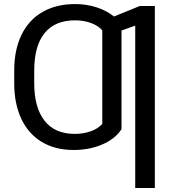

<svg xmlns="http://www.w3.org/2000/svg" viewBox="-20 -737 869 956"><path d="M346.7 9.8Q254.4 9.8 187.7 -30.5Q121.1 -70.8 85.9 -145.8Q50.8 -220.7 50.8 -322.3V-385.7Q50.8 -488.8 86.9 -563.2Q123 -637.7 191.4 -677.2Q259.8 -716.8 354.5 -716.8Q410.6 -716.8 461.2 -700.4Q511.7 -684.1 547.4 -654.8L675.8 -707H751V199.2H653.3V-609.4L585 -585V-93.8Q553.7 -45.4 489.5 -17.8Q425.3 9.8 346.7 9.8ZM352.5 -70.3Q394.5 -70.3 430.9 -83Q467.3 -95.7 489.3 -120.1V-585.9Q468.8 -609.4 432.9 -622.6Q397 -635.7 353.5 -635.7Q253.4 -635.7 201.9 -572Q150.4 -508.3 150.4 -385.7V-322.3Q150.4 -201.7 201.7 -136Q252.9 -70.3 352.5 -70.3Z"/></svg>

Font: Pretendard JP
Style: Regular
Weight: 400
Designer: Base glyphs from Inter by Rasmus Andersson; Hangeul glyphs from Noto Sans CJK(Source Han Sans) by Jang Soo-young and Kan
Foundry: Kil Hyung-jin
Version: Version 1.309